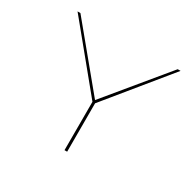

<svg xmlns="http://www.w3.org/2000/svg" viewBox="-109 -576 705 694"><g transform="rotate(30 243.0 -229.0)"><path d="M249 -202V0H238V-202L28 -458H40L243 -212L446 -458H458Z"/></g></svg>

Font: Ysabeau SC Hairline
Style: Regular
Weight: 100
Designer: Christian Thalmann (Catharsis Fonts)
Version: Version 0.003